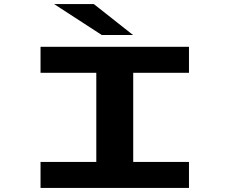

<svg xmlns="http://www.w3.org/2000/svg" viewBox="-20 -932 1140 952"><path d="M181 0V-129H457.5V-571H181V-700H917V-571H640.5V-129H917V0ZM484.5 -758.5 248 -912H445L639.5 -758.5Z"/></svg>

Font: Trispace Expanded
Style: Bold
Weight: 700
Width: 7
Designer: Tyler Finck
Foundry: Etcetera Type Company
Version: Version 1.210; ttfautohint (v1.8.3)